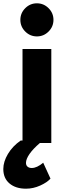

<svg xmlns="http://www.w3.org/2000/svg" viewBox="-56 -864 410 1160"><path d="M67 -744Q67 -785 96.5 -814.5Q126 -844 167 -844Q208 -844 237.5 -814.5Q267 -785 267 -744Q267 -703 237.5 -673.5Q208 -644 167 -644Q126 -644 96.5 -673.5Q67 -703 67 -744ZM80 -568H254V0H185Q144 35 122.5 66Q101 97 101 120Q101 135 110.5 143Q120 151 136 151Q167 151 205 119L249 215Q229 238 187 257Q145 276 101 276Q39 276 1.5 244.5Q-36 213 -36 157Q-36 113 -8 66Q20 19 69 -15H80Z"/></svg>

Font: Martel Sans Black
Style: Regular
Weight: 900
Designer: Dan Reynolds and Mathieu Réguer
Foundry: Dan Reynolds and Mathieu Réguer
Version: Version 1.002; ttfautohint (v1.1) -l 5 -r 5 -G 72 -x 0 -D la